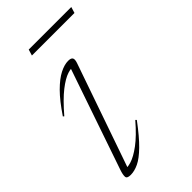

<svg xmlns="http://www.w3.org/2000/svg" viewBox="-207 -714 788 788"><g transform="rotate(-45 187.0 -320.0)"><path d="M43.5 -35.5 200 -491.5 214 -470Q199 -475 174.5 -467.2Q150 -459.5 115.8 -432.8Q81.5 -406 36 -353L31.5 -357Q68.5 -412 100.2 -443.8Q132 -475.5 159 -489.2Q186 -503 208 -503Q224.5 -503 229 -495.5Q233.5 -488 227.5 -470.5L65.5 -5L52.5 -24Q67.5 -19.5 93 -27Q118.5 -34.5 153.5 -60.5Q188.5 -86.5 231.5 -136.5L236 -132Q194 -75.5 162.2 -44.5Q130.5 -13.5 105.8 -1.8Q81 10 59 10Q37.5 10 36.8 -1.8Q36 -13.5 43.5 -35.5ZM118.5 -623.5 126.5 -650H373.5L365.5 -623.5Z"/></g></svg>

Font: Newsreader 60pt ExtraLight
Style: Italic
Weight: 250
Italic angle: -17°
Designer: Hugues Gentile
Foundry: Production Type
Version: Version 1.003